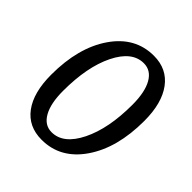

<svg xmlns="http://www.w3.org/2000/svg" viewBox="-184 -791 929 929"><g transform="rotate(45 281.0 -326.0)"><path d="M54 -246Q54 -431 133.5 -546.5Q213 -662 341 -662Q431 -662 481 -594.5Q531 -527 531 -406Q531 -221 451.5 -105.5Q372 10 244 10Q153 10 103.5 -57Q54 -124 54 -246ZM435 -420Q435 -507 408 -554.5Q381 -602 332 -602Q252 -602 201 -498.5Q150 -395 150 -231Q150 -145 177 -97.5Q204 -50 252 -50Q332 -50 383.5 -154Q435 -258 435 -420Z"/></g></svg>

Font: Andada
Style: Italic
Weight: 400
Italic angle: -8.29999°
Designer: Carolina Giovagnoli
Foundry: Carolina Giovagnoli
Version: Version 1.003